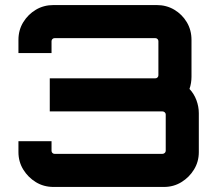

<svg xmlns="http://www.w3.org/2000/svg" viewBox="-20 -740 866 760"><path d="M192 0Q153 0 122 -19Q91 -38 72 -69Q53 -100 53 -138V-181H184V-143Q184 -138 187.5 -134.5Q191 -131 196 -131H623Q628 -131 632 -134.5Q636 -138 636 -143V-287Q636 -292 632 -295.5Q628 -299 623 -299H177V-430H595Q600 -430 603.5 -433.5Q607 -437 607 -442V-577Q607 -582 603.5 -585.5Q600 -589 595 -589H196Q191 -589 187.5 -585.5Q184 -582 184 -577V-530H53V-582Q53 -621 72 -652Q91 -683 122 -701.5Q153 -720 192 -720H600Q639 -720 670 -701.5Q701 -683 719.5 -652Q738 -621 738 -582V-436Q738 -424 736 -411.5Q734 -399 730 -388Q748 -369 757.5 -343.5Q767 -318 767 -292V-138Q767 -100 748 -69Q729 -38 698 -19Q667 0 629 0H192Z"/></svg>

Font: Orbitron
Style: Bold
Weight: 700
Designer: Matt McInerney
Foundry: The League of Moveable Type
Version: Version 2.001